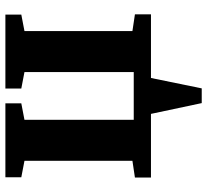

<svg xmlns="http://www.w3.org/2000/svg" viewBox="-48 -546 786 730"><g transform="rotate(-90 345.0 -181.0)"><path d="M318 193 277 0H35V-61L98.5 -70.5V-481L36 -493V-553.5H317V-493L254.5 -481V-65.5H436V-481L373.5 -493V-553.5H654.5V-493L592 -481V-70.5L655.5 -61V0H413.5L374 193Z"/></g></svg>

Font: Merriweather 24pt ExtraBold
Style: Regular
Weight: 800
Version: Version 2.100